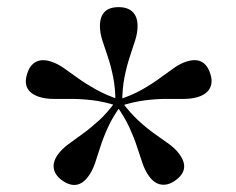

<svg xmlns="http://www.w3.org/2000/svg" viewBox="-20 -792 662 538"><path d="M322.5 -503.5H303.5Q303.5 -544.5 297 -576.5Q290.5 -608.5 281.8 -633.8Q273 -659 266.5 -679.8Q260 -700.5 260 -719Q260 -772 312.5 -772Q338 -772 351.8 -758.5Q365.5 -745 365.5 -719Q365.5 -700.5 359 -679.8Q352.5 -659 344 -633.8Q335.5 -608.5 329 -576.5Q322.5 -544.5 322.5 -503.5ZM315.5 -512.5 310 -495Q271 -507.5 238.5 -511.2Q206 -515 179 -514.8Q152 -514.5 129.8 -514.8Q107.5 -515 90 -520.5Q40 -537 56.5 -586.5Q64 -610 81 -618.8Q98 -627.5 123 -619.5Q140.5 -614 158.5 -601.5Q176.5 -589 198.2 -573.2Q220 -557.5 248.5 -541.5Q277 -525.5 315.5 -512.5ZM305 -509 320 -498Q296 -465 282.5 -435.2Q269 -405.5 261 -380Q253 -354.5 246 -334Q239 -313.5 228 -298.5Q197.5 -256 154 -286.5Q134 -301 130.8 -319.8Q127.5 -338.5 142.5 -359.5Q153.5 -374.5 171 -387.5Q188.5 -400.5 210.5 -416.2Q232.5 -432 256.8 -454Q281 -476 305 -509ZM305 -498 320 -508.5Q344.5 -475.5 368.5 -453.5Q392.5 -431.5 414.8 -416Q437 -400.5 454.8 -387.5Q472.5 -374.5 483 -359.5Q514 -317 471.5 -286.5Q451.5 -272 432 -274.8Q412.5 -277.5 397.5 -298.5Q386.5 -313.5 379.5 -334Q372.5 -354.5 364.2 -380Q356 -405.5 342.5 -435Q329 -464.5 305 -498ZM310 -512Q349 -524.5 377.2 -540.5Q405.5 -556.5 427.2 -572.5Q449 -588.5 467 -601.2Q485 -614 502.5 -619.5Q553 -635.5 569 -586Q577 -563 568.5 -545.8Q560 -528.5 535.5 -520.5Q518 -515 495.8 -514.8Q473.5 -514.5 446.8 -514.8Q420 -515 387.2 -511Q354.5 -507 315.5 -494.5Z"/></svg>

Font: Fraunces 20pt
Style: Regular
Weight: 400
Version: Version 1.000;[b76b70a41]